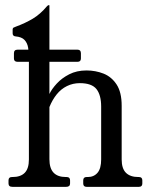

<svg xmlns="http://www.w3.org/2000/svg" viewBox="-20 -724 639 744"><path d="M280.5 -531.5Q293.5 -531.5 293.5 -517.5V-497.5Q293.5 -484.5 280.5 -484.5H48Q34 -484.5 34 -497.5V-517.5Q34 -531.5 48 -531.5ZM238.5 -38Q251.5 -38 251.5 -25V-13Q251.5 0 236.5 0H28Q13 0 13 -13V-25Q13 -38 26 -38H28Q60 -38 76 -54.5Q92 -71 92 -106V-496Q92 -521 89 -539.2Q86 -557.5 75 -569.2Q64 -581 40 -583Q29 -584 29 -595V-610Q29 -615 32.8 -617.1Q36.5 -619.2 42 -621Q77.5 -634 106.9 -651.5Q136.2 -669 162 -699.8Q165.8 -704 168.5 -704H169.5Q171.5 -704 171.5 -702.8V-359.8Q180.5 -379 199.9 -400.1Q219.2 -421.2 248.2 -436.1Q277.2 -451 315.2 -451Q350.2 -451 381.2 -438.8Q412.2 -426.5 431.9 -396.5Q451.5 -366.5 451.5 -314V-106Q451.5 -71 468 -54.5Q484.5 -38 516.5 -38H518.5Q531.5 -38 531.5 -25V-13Q531.5 0 518.5 0H315.5Q302.5 0 302.5 -13V-25Q302.5 -38 315.5 -38H319.8Q343.8 -38 357.9 -54.5Q372 -71 372 -106V-311Q372 -355.8 353.8 -378.8Q335.5 -401.8 289.2 -401.8Q262.5 -401.8 239.5 -390.5Q216.5 -379.2 199.6 -358.2Q182.8 -337.2 171.5 -309.2V-107Q171.5 -72 187.5 -55Q203.5 -38 235.5 -38Z"/></svg>

Font: Young Serif Light
Style: Regular
Weight: 300
Designer: Bastien Sozeau
Foundry: NBR — Bastien Sozeau
Version: Version 5.001